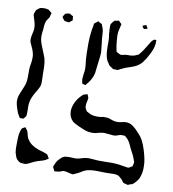

<svg xmlns="http://www.w3.org/2000/svg" viewBox="-83 -778 809 897"><g transform="rotate(10 321.0 -329.5)"><path d="M37 -174Q33 -174 32 -175Q31 -175 30.5 -176.5Q30 -178 29 -179L22 -191Q19 -196 15 -208Q5 -236 5 -252Q5 -269 12 -285.5Q19 -302 20 -305Q31 -330 33 -340Q36 -351 36 -372V-404Q36 -413 37 -419.5Q38 -426 39 -431Q40 -437 41 -445Q42 -453 42 -464Q42 -486 26 -518L19 -534Q18 -538 18 -546Q18 -555 22 -573Q26 -589 26 -598Q26 -607 24 -619Q22 -628 19.5 -635.5Q17 -643 15 -650Q12 -659 12 -661Q12 -664 13.5 -668.5Q15 -673 16 -675Q17 -676 17.5 -679Q18 -682 19 -683Q20 -685 22.5 -686.5Q25 -688 26 -689L35 -696Q43 -699 54 -699Q63 -699 67 -698Q69 -697 72 -697Q75 -697 77 -696Q79 -695 84 -690Q85 -689 88.5 -686.5Q92 -684 93 -682Q93 -680 91.5 -677Q90 -674 90 -671L87 -661Q85 -657 81 -652Q77 -647 75 -643Q70 -632 69 -617.5Q68 -603 68 -600Q67 -595 66 -585.5Q65 -576 65 -569Q65 -554 69.5 -540Q74 -526 83 -505Q93 -481 97 -469Q102 -449 102.5 -425Q103 -401 103 -391L104 -360Q104 -346 102 -340Q99 -330 91.5 -318Q84 -306 81 -300Q67 -275 64 -258Q61 -247 61.5 -232Q62 -217 62 -208Q61 -204 61.5 -199.5Q62 -195 61 -191Q59 -184 49 -174ZM175 -695Q178 -695 182.5 -692Q187 -689 189 -688Q190 -687 191.5 -687Q193 -687 194 -686Q195 -684 195 -675Q195 -674 196 -671Q197 -668 196 -667Q196 -665 189 -661Q183 -655 180 -654H178L166 -656Q161 -656 160 -657Q158 -658 155.5 -661.5Q153 -665 152 -666Q151 -667 149 -670Q147 -673 147 -674Q147 -675 148 -676.5Q149 -678 149 -679Q152 -684 157 -691Q160 -692 166 -693.5Q172 -695 175 -695ZM288 -403Q288 -411 290 -427Q293 -441 293 -454Q293 -466 289 -496Q287 -522 287 -574Q287 -590 288 -602Q289 -614 290 -622Q292 -642 296 -659Q296 -666 298 -670L305 -675L315 -683Q317 -683 322 -678Q331 -675 333 -673Q334 -672 334 -670.5Q334 -669 335 -668Q336 -664 338 -660Q340 -656 341 -652Q344 -643 344.5 -628Q345 -613 346 -604L349 -581Q351 -568 353 -542Q353 -528 349 -500Q344 -452 342 -441Q336 -415 318 -392L311 -384L308 -379L302 -380Q294 -382 291 -384Q288 -402 288 -403ZM603 39 592 42Q590 43 587 44.5Q584 46 581 46L576 44Q562 41 561 40Q559 38 554.5 31.5Q550 25 547 23Q537 13 530 10Q524 7 508 7L473 8L427 7Q396 7 377 14Q366 18 355 26Q341 34 333 37Q323 42 320 42Q317 42 314.5 41Q312 40 309 40Q289 34 278 34Q274 34 266 37.5Q258 41 254 41Q251 42 243 42L236 43Q234 43 233 41Q232 39 232 38Q231 35 228.5 31Q226 27 225 24Q225 21 227.5 16Q230 11 231 8Q236 -7 253 -22Q255 -23 257 -25.5Q259 -28 262 -29Q270 -34 283 -34Q295 -35 305 -34Q309 -34 315.5 -33.5Q322 -33 327 -34Q336 -35 349 -39Q360 -43 369 -44L383 -45Q393 -45 406.5 -43.5Q420 -42 427 -42H466Q472 -42 482 -42.5Q492 -43 506 -42Q521 -42 553 -36Q557 -36 563 -34.5Q569 -33 572 -34Q575 -34 579 -37Q583 -40 585 -41Q586 -42 587.5 -42Q589 -42 590 -43Q591 -45 591 -49Q592 -52 593 -55.5Q594 -59 594 -64L590 -75Q585 -92 573 -112L564 -130Q553 -157 541 -168Q532 -177 531 -177Q529 -178 523 -178H509Q505 -177 498.5 -174.5Q492 -172 488 -171L477 -170Q470 -170 456 -172Q440 -174 433 -174Q423 -174 407 -170Q392 -165 380 -165H374Q354 -165 333.5 -174Q313 -183 310 -184Q286 -195 279 -202Q261 -220 261 -248Q261 -263 268 -282Q279 -309 302 -330Q307 -335 319 -337Q323 -339 325 -338Q326 -337 326.5 -334Q327 -331 328 -330Q331 -324 331 -322V-320Q331 -316 329.5 -309.5Q328 -303 327 -300Q327 -297 326 -290Q325 -283 326 -278Q326 -275 328 -272Q330 -269 331 -266Q332 -265 332.5 -263Q333 -261 335 -259L339 -257Q349 -251 354 -249Q372 -242 397 -244Q403 -244 408.5 -245.5Q414 -247 420 -247Q436 -247 443 -245Q447 -244 453 -241.5Q459 -239 463 -238Q474 -235 485 -235Q491 -235 504.5 -238Q518 -241 525 -241Q543 -241 558.5 -229.5Q574 -218 593 -196Q613 -176 627.5 -129.5Q642 -83 642 -56Q644 -20 631 8Q616 31 603 39ZM133 16Q126 19 114 25.5Q102 32 93 33H90L79 32Q73 32 71 31Q64 29 54 19Q48 12 45 1Q42 -10 41 -12Q39 -23 39 -36Q39 -49 39 -53Q39 -84 41 -99Q42 -103 46 -119Q46 -120 47 -122Q48 -124 50 -127Q51 -129 53.5 -130Q56 -131 57 -132Q59 -133 61.5 -134.5Q64 -136 65 -136Q65 -136 67 -134Q71 -128 74 -125Q78 -120 80 -111.5Q82 -103 83 -99Q86 -87 93 -79Q108 -56 146 -43Q168 -37 178 -33Q180 -32 183 -31Q186 -30 188 -28Q190 -26 192 -22Q194 -18 195 -16Q196 -15 197 -14Q198 -13 198 -11Q198 -10 196.5 -9.5Q195 -9 194 -8Q183 0 172 3Q148 9 133 16ZM524 -693Q524 -694 522.5 -695.5Q521 -697 522 -698Q523 -699 525.5 -699.5Q528 -700 529 -701L538 -705Q539 -705 539 -704Q539 -703 540 -702L546 -693L547 -690Q547 -689 545 -688Q543 -687 542 -687Q534 -684 530 -685ZM597 -643Q598 -642 597.5 -641.5Q597 -641 597 -640V-628Q596 -605 579 -573Q567 -549 554.5 -533Q542 -517 524 -508Q514 -503 499 -498Q485 -494 478 -491Q462 -483 454 -480Q448 -476 445 -475Q442 -474 437 -474.5Q432 -475 429 -475Q428 -475 426.5 -474.5Q425 -474 423 -475Q421 -475 419 -476.5Q417 -478 416 -479L405 -486Q402 -488 399.5 -492Q397 -496 396 -498Q378 -519 378 -572V-601Q378 -615 375 -629Q373 -649 373 -658V-669Q373 -677 374 -680Q376 -683 378.5 -686Q381 -689 383 -692Q385 -694 386 -695.5Q387 -697 388 -698Q391 -700 399 -700Q406 -703 409 -702Q412 -702 415 -696Q416 -695 419.5 -692.5Q423 -690 423 -688Q424 -687 423 -684.5Q422 -682 422 -681Q418 -667 417 -660Q414 -648 414 -635Q414 -625 415.5 -611Q417 -597 418 -587Q420 -573 422 -565Q423 -563 423 -560.5Q423 -558 424 -557L432 -553Q434 -552 437 -550Q440 -548 444 -547H446Q451 -547 458 -548.5Q465 -550 468 -551Q473 -551 489.5 -551.5Q506 -552 519 -559Q526 -561 528 -563Q530 -565 532.5 -568.5Q535 -572 537 -574Q544 -582 556 -602Q562 -613 570 -625Q577 -638 588 -644Q597 -644 597 -643Z"/></g></svg>

Font: Rubik-Burned
Style: Regular
Weight: 400
Designer: NaN (generative design), Hubert & Fischer (Rubik source font outlines)
Foundry: NaN, Hubert & Fischer
Version: Version 1.000